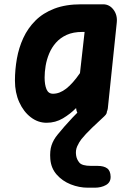

<svg xmlns="http://www.w3.org/2000/svg" viewBox="-20 -561 624 893"><path d="M196.5 10Q156.5 10 123 -15.8Q89.5 -41.5 69.5 -85.8Q49.5 -130 49.5 -186Q49.5 -237 58.5 -288Q67.5 -339 88.5 -384.5Q109.5 -430 144.8 -465.2Q180 -500.5 232.8 -520.8Q285.5 -541 358 -541H459.5Q489 -541 508 -515.8Q527 -490.5 523 -455L481.5 -57Q479.5 -40 464 -20Q448.5 0 407.5 0Q374 0 354.8 -17.2Q335.5 -34.5 334 -57.5V-58.5Q307 -31 272.5 -10.5Q238 10 196.5 10ZM226.5 -125Q257.5 -125 288 -148.8Q318.5 -172.5 352 -221L373.5 -412.5H363Q320.5 -412.5 290.2 -398.8Q260 -385 240 -362.2Q220 -339.5 208.5 -311.5Q197 -283.5 192.2 -254.8Q187.5 -226 187.5 -200.5Q187.5 -167 196.2 -146Q205 -125 226.5 -125ZM389 312Q348 312 309 296.5Q270 281 243.8 251.2Q217.5 221.5 214 179Q211 140.5 219.8 114.5Q228.5 88.5 248 65Q261.5 48 280 27Q298.5 6 317.8 -14.5Q337 -35 353 -50.5Q366.5 -63.5 382.5 -70.2Q398.5 -77 420.5 -77Q437 -77 453.5 -69Q470 -61 475.8 -48Q481.5 -35 465 -20Q440 2.5 408.2 33.2Q376.5 64 358.5 86.5Q348 100 339.2 119.2Q330.5 138.5 334 161.5Q336.5 180 349 195.2Q361.5 210.5 403.5 210.5H433Q463 210.5 478.5 222Q494 233.5 494.5 261Q495 287 473 299.5Q451 312 420.5 312Z"/></svg>

Font: Edu NSW ACT Cursive
Style: Regular
Weight: 400
Designer: Tina and Corey Anderson, Eben Sorkin, Mirko Velimirovic
Foundry: Sorkin Type Co.
Version: Version 2.000